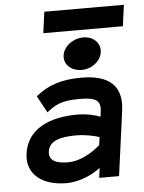

<svg xmlns="http://www.w3.org/2000/svg" viewBox="-55 -820 655 875"><g transform="rotate(-5 272.5 -382.5)"><path d="M180.9 -776 167.8 -679H531.8L544.9 -776ZM327.2 -497C374.2 -497 415.5 -529 421.1 -570C426.6 -611 394.1 -644 347.1 -644C300.1 -644 256.6 -611 251.1 -570C245.5 -529 280.2 -497 327.2 -497ZM113.4 -395 155 -318 167.2 -327C206.4 -358 242.5 -366 309.5 -366C383.5 -366 404.2 -349 397.3 -298L394.4 -277C375.5 -285 335 -296 289 -296C164 -296 59.1 -252 43.7 -138C31.2 -46 102.5 11 213.5 11C280.5 11 340 -22 370.1 -45L364 0H455L495 -296C510.2 -408 450.5 -462 322.5 -462C227.5 -462 170.3 -439 122.3 -402ZM145.9 -140C152.4 -188 203.3 -202 276.3 -202C321.3 -202 364.8 -191 382 -185L377.1 -149C363.4 -136 299.2 -83 229.2 -83C169.2 -83 140.7 -101 145.9 -140Z"/></g></svg>

Font: Charger
Style: ExBdIt
Weight: 400
Designer: Jasper
Foundry: Cannot Into Space Fonts
Version: Version 0.99